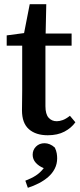

<svg xmlns="http://www.w3.org/2000/svg" viewBox="-20 -636 381 917"><path d="M340 -52Q321 -25 288 -7.5Q255 10 208 10Q151 10 118 -19Q85 -48 85 -109Q85 -134 85.5 -154.5Q86 -175 86 -204V-418H12V-467L95 -478L122 -616H201L198 -476H322V-418H197V-129Q197 -91 212 -74Q227 -57 251 -57Q264 -57 279.5 -62.5Q295 -68 314 -83ZM101 227Q130 216 151 202.5Q172 189 189 167Q166 158 151 141.5Q136 125 136 103Q136 80 152 64Q168 48 193 48Q205 48 217.5 53Q230 58 242 69Q249 84 251 96.5Q253 109 253 120Q253 147 241.5 169.5Q230 192 210.5 209Q191 226 166 239Q141 252 113 261Z"/></svg>

Font: Source Serif Pro Semibold
Style: Regular
Weight: 600
Designer: Frank Grießhammer
Foundry: Adobe Systems Incorporated
Version: Version 1.014;PS Version 1.0;hotconv 1.0.73;makeotf.lib2.5.5